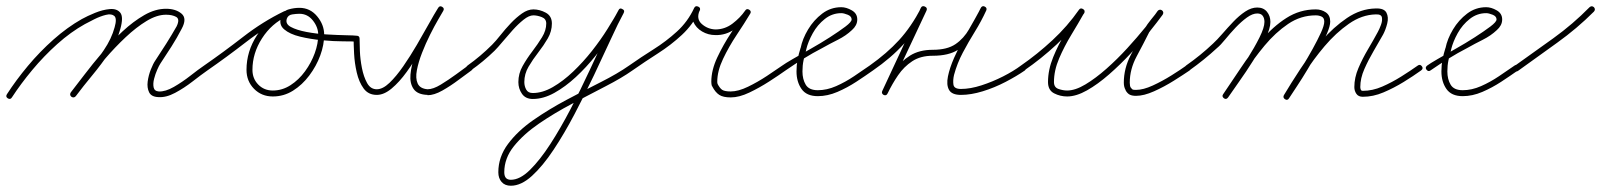

<svg xmlns="http://www.w3.org/2000/svg" viewBox="-30 -294 5112 613"><path d="M-5 20Q-13 15 -8 7Q21 -38 59 -83.5Q97 -129 141 -168Q185 -207 231 -233Q249 -243 273.5 -253Q298 -263 320.5 -265Q343 -267 354 -253.5Q365 -240 354 -201Q344 -163 319 -126Q294 -89 265 -54Q236 -19 212 13Q212 13 212 13Q212 13 212 13Q206 20 198 15Q191 9 196 1Q220 -29 248.5 -63.5Q277 -98 301.5 -134Q326 -170 336 -207Q344 -235 335 -243Q326 -251 308 -246.5Q290 -242 271 -232.5Q252 -223 241 -217Q196 -192 153 -153.5Q110 -115 73 -70.5Q36 -26 8 17Q3 25 -5 20ZM198 15Q191 9 196 1Q214 -22 239.5 -55.5Q265 -89 296 -125.5Q327 -162 361.5 -194Q396 -226 431 -246Q466 -266 500 -266Q531 -266 549.5 -250.5Q568 -235 550 -202Q550 -202 550 -202Q550 -202 550 -202Q535 -173 517.5 -145.5Q500 -118 482 -91Q478 -85 472 -71.5Q466 -58 462 -42.5Q458 -27 460.5 -15Q463 -3 477 -2Q498 -1 525 -16.5Q552 -32 577.5 -52Q603 -72 622 -85Q622 -85 622 -85Q622 -85 622 -85Q629 -90 635 -82Q640 -75 632 -69Q612 -55 585 -34Q558 -13 529 2.5Q500 18 475 16Q453 15 446 0.5Q439 -14 441.5 -33.5Q444 -53 451.5 -72Q459 -91 466 -101Q484 -128 501 -155Q518 -182 534 -210Q534 -210 534 -210Q534 -210 534 -210Q545 -233 532.5 -240Q520 -247 500 -247Q471 -247 438 -227Q405 -207 371 -175Q337 -143 306.5 -107.5Q276 -72 251.5 -39.5Q227 -7 212 13Q206 20 198 15Z M619 -72Q614 -79 622 -85Q684 -128 746.5 -176.5Q809 -225 877 -258Q886 -262 890 -253Q894 -245 885 -241Q837 -219 806.5 -171.5Q776 -124 776 -71Q776 -43 794.5 -24Q813 -5 841 -5Q871 -5 897.5 -22Q924 -39 944 -66.5Q964 -94 975 -124.5Q986 -155 986 -183Q986 -207 969 -228.5Q952 -250 926 -250Q916 -250 903 -248Q890 -246 886 -235Q886 -235 886 -235Q886 -235 886 -235Q880 -218 898.5 -208Q917 -198 948.5 -192Q980 -186 1014 -184Q1048 -182 1074.5 -181.5Q1101 -181 1108 -180Q1108 -180 1108 -180Q1108 -180 1108 -180Q1118 -180 1118 -171Q1117 -161 1108 -161Q1096 -162 1066 -162Q1036 -162 998.5 -165.5Q961 -169 928 -177Q895 -185 877 -200.5Q859 -216 868 -241Q868 -241 868 -241Q868 -241 868 -241Q874 -259 891.5 -264Q909 -269 926 -269Q960 -269 982.5 -242Q1005 -215 1005 -183Q1005 -151 992.5 -117Q980 -83 957.5 -53Q935 -23 905.5 -4.5Q876 14 841 14Q805 14 781 -10.5Q757 -35 757 -71Q757 -130 790.5 -181.5Q824 -233 877 -258Q886 -262 890 -254Q894 -245 886 -241Q818 -208 756 -160Q694 -112 632 -69Q625 -64 619 -72Z M1099 -171Q1099 -180 1108 -180Q1118 -180 1118 -171Q1118 -158 1119 -131.5Q1120 -105 1125.5 -77Q1131 -49 1142 -29Q1153 -9 1173 -9Q1192 -9 1213.5 -29.5Q1235 -50 1257.5 -82.5Q1280 -115 1301 -151Q1322 -187 1339.5 -218.5Q1357 -250 1369 -269Q1374 -277 1382 -272Q1390 -267 1385 -259Q1381 -252 1369 -231.5Q1357 -211 1343 -183Q1329 -155 1317.5 -125.5Q1306 -96 1301 -70Q1296 -44 1303.5 -27.5Q1311 -11 1335 -9Q1335 -9 1335 -9Q1335 -9 1335 -9Q1353 -9 1377.5 -24Q1402 -39 1426 -56.5Q1450 -74 1465 -85Q1472 -90 1478 -82Q1483 -75 1475 -69Q1458 -57 1433.5 -38.5Q1409 -20 1382.5 -5Q1356 10 1335 10Q1335 10 1335 9Q1335 9 1335 9Q1303 8 1290.5 -10Q1278 -28 1280.5 -56Q1283 -84 1294 -116Q1305 -148 1320 -179Q1335 -210 1348.5 -234Q1362 -258 1369 -269Q1374 -277 1382 -272Q1390 -267 1385 -259Q1372 -238 1353.5 -204.5Q1335 -171 1313.5 -134Q1292 -97 1268.5 -64.5Q1245 -32 1220.5 -11.5Q1196 9 1173 9Q1146 9 1131 -11.5Q1116 -32 1109 -62.5Q1102 -93 1100.5 -123Q1099 -153 1099 -171Q1099 -171 1099 -171Q1099 -171 1099 -171Z M1460 -72Q1455 -79 1463 -85Q1504 -114 1541 -151Q1553 -163 1568 -182Q1583 -201 1600.5 -219.5Q1618 -238 1636.5 -251Q1655 -264 1673 -264Q1693 -264 1712.5 -253.5Q1732 -243 1732 -219Q1732 -194 1719 -171.5Q1706 -149 1688.5 -126.5Q1671 -104 1657.5 -81Q1644 -58 1644 -32Q1644 -19 1650 -8Q1656 3 1671 3Q1702 3 1735 -16Q1768 -35 1800 -65.5Q1832 -96 1860 -131.5Q1888 -167 1909.5 -201.5Q1931 -236 1945 -261Q1949 -270 1957 -265Q1966 -261 1961 -252Q1944 -221 1920 -168.5Q1896 -116 1866.5 -54Q1837 8 1804.5 70Q1772 132 1737.5 184Q1703 236 1668.5 267.5Q1634 299 1601 299Q1582 299 1571.5 287Q1561 275 1561 256Q1561 207 1592 165.5Q1623 124 1672.5 89.5Q1722 55 1778.5 25Q1835 -5 1888.5 -32Q1942 -59 1979 -85Q1979 -85 1979 -85Q1979 -85 1979 -85Q1986 -90 1992 -82Q1997 -75 1989 -69Q1955 -45 1903.5 -18.5Q1852 8 1796 37.5Q1740 67 1691 100.5Q1642 134 1611 172.5Q1580 211 1580 256Q1580 280 1601 280Q1630 280 1662 248.5Q1694 217 1727 166Q1760 115 1792 53.5Q1824 -8 1852.5 -69.5Q1881 -131 1904.5 -181.5Q1928 -232 1945 -262Q1949 -270 1957 -265Q1966 -261 1961 -253Q1947 -225 1924 -189Q1901 -153 1871.5 -116Q1842 -79 1808.5 -48Q1775 -17 1740 2.5Q1705 22 1671 22Q1648 22 1636.5 5.5Q1625 -11 1625 -32Q1625 -59 1638.5 -83Q1652 -107 1669.5 -130Q1687 -153 1700.5 -175Q1714 -197 1714 -219Q1714 -234 1699.5 -239.5Q1685 -245 1673 -245Q1659 -245 1641.5 -231Q1624 -217 1606.5 -197.5Q1589 -178 1574 -160Q1559 -142 1549 -132Q1513 -97 1473 -69Q1466 -64 1460 -72Z M1989 -69Q1982 -64 1976 -72Q1971 -79 1979 -85Q2016 -111 2056.5 -136.5Q2097 -162 2131.5 -193.5Q2166 -225 2186 -268Q2190 -277 2199 -273Q2208 -269 2204 -261Q2192 -234 2210.5 -217.5Q2229 -201 2254 -200Q2284 -200 2308.5 -218.5Q2333 -237 2349 -260Q2354 -268 2362 -263Q2370 -258 2365 -250Q2347 -220 2322 -182.5Q2297 -145 2278.5 -106Q2260 -67 2260 -33Q2260 -29 2261 -27Q2261 -27 2260 -27Q2260 -28 2260 -28Q2268 -12 2276 -7Q2284 -2 2303 -2Q2327 -2 2358 -17Q2389 -32 2418.5 -51.5Q2448 -71 2468 -85Q2468 -85 2468 -85Q2468 -85 2468 -85Q2475 -90 2481 -82Q2486 -75 2478 -69Q2457 -54 2426 -34Q2395 -14 2362.5 1.5Q2330 17 2303 17Q2279 17 2266.5 9Q2254 1 2244 -18Q2244 -18 2244 -19Q2243 -19 2243 -19Q2241 -25 2241 -33Q2241 -70 2260 -110.5Q2279 -151 2304.5 -189.5Q2330 -228 2349 -260Q2354 -268 2362 -262Q2370 -257 2365 -250Q2346 -223 2317 -202Q2288 -181 2254 -182Q2231 -182 2211.5 -193.5Q2192 -205 2183.5 -224.5Q2175 -244 2186 -268Q2190 -277 2199 -273Q2208 -269 2204 -260Q2182 -215 2147 -182.5Q2112 -150 2070.5 -123.5Q2029 -97 1989 -69Q1989 -69 1989 -69Q1989 -69 1989 -69Z M2478 -69Q2471 -64 2465 -72Q2460 -79 2468 -85Q2476 -91 2501 -105.5Q2526 -120 2558 -138Q2590 -156 2619.5 -175Q2649 -194 2669 -209Q2689 -224 2689 -232Q2689 -242 2676.5 -247Q2664 -252 2656 -252Q2627 -252 2603.5 -233.5Q2580 -215 2565 -188Q2550 -161 2544 -136Q2544 -136 2544 -136Q2544 -135 2544 -135Q2539 -118 2535.5 -101.5Q2532 -85 2532 -66Q2532 -41 2542.5 -23.5Q2553 -6 2581 -6Q2610 -6 2639.5 -19Q2669 -32 2696.5 -50.5Q2724 -69 2747 -85Q2747 -85 2747 -85Q2747 -85 2747 -85Q2754 -90 2760 -82Q2765 -75 2757 -69Q2733 -52 2704 -33Q2675 -14 2643.5 -0.5Q2612 13 2581 13Q2545 13 2529 -10Q2513 -33 2513 -66Q2513 -86 2516.5 -104Q2520 -122 2526 -141Q2526 -141 2526 -140Q2526 -140 2526 -140Q2532 -170 2550 -200Q2568 -230 2595 -250.5Q2622 -271 2656 -271Q2672 -271 2689.5 -261Q2707 -251 2707 -232Q2707 -222 2702.5 -213.5Q2698 -205 2690 -198Q2671 -180 2645 -167Q2619 -154 2596 -141Q2565 -125 2536 -107Q2507 -89 2478 -69Q2478 -69 2478 -69Q2478 -69 2478 -69Z M2757 -69Q2750 -64 2744 -72Q2739 -79 2747 -85Q2802 -124 2840.5 -166Q2879 -208 2911 -269Q2915 -277 2923 -273Q2932 -269 2928 -260Q2897 -194 2866 -128Q2835 -62 2804 4Q2800 13 2791 8Q2783 4 2787 -4Q2804 -38 2825 -68Q2846 -98 2875.5 -116.5Q2905 -135 2948 -135Q2994 -135 3020.5 -153Q3047 -171 3064.5 -201.5Q3082 -232 3102 -269Q3106 -277 3114 -273Q3122 -269 3119 -261Q3103 -226 3082.5 -193Q3062 -160 3044 -126Q3026 -92 3016 -55Q3012 -38 3014 -24Q3016 -10 3038 -10Q3068 -10 3103.5 -21.5Q3139 -33 3172.5 -50Q3206 -67 3230 -85Q3230 -85 3230 -85Q3230 -85 3230 -85Q3238 -90 3244 -83Q3249 -75 3242 -69Q3216 -51 3180.5 -32.5Q3145 -14 3107.5 -2.5Q3070 9 3038 9Q3009 9 3000 -7Q2991 -23 2996.5 -50Q3002 -77 3016 -109Q3030 -141 3047.5 -172Q3065 -203 3080 -229Q3095 -255 3101 -268Q3105 -277 3114 -272Q3123 -268 3118 -260Q3097 -220 3077.5 -187Q3058 -154 3028.5 -135Q2999 -116 2948 -116Q2909 -116 2882.5 -98.5Q2856 -81 2837.5 -54Q2819 -27 2804 4Q2800 13 2791 9Q2783 4 2787 -4Q2818 -70 2848.5 -136Q2879 -202 2910 -269Q2914 -277 2923 -273Q2932 -268 2927 -260Q2895 -197 2855 -153Q2815 -109 2757 -69Q2757 -69 2757 -69Q2757 -69 2757 -69Z M3240 -69Q3233 -64 3227 -72Q3222 -79 3230 -85Q3282 -121 3330 -165.5Q3378 -210 3415 -263Q3420 -270 3428 -265Q3436 -260 3431 -252Q3413 -220 3390.5 -183Q3368 -146 3351.5 -107.5Q3335 -69 3335 -32Q3335 -15 3349.5 -10Q3364 -5 3377 -5Q3403 -5 3435.5 -24.5Q3468 -44 3502.5 -74.5Q3537 -105 3569 -140Q3601 -175 3626.5 -206.5Q3652 -238 3666 -259Q3672 -266 3679 -260Q3687 -254 3681 -247Q3671 -234 3660 -220.5Q3649 -207 3640 -192Q3640 -192 3640 -192Q3640 -193 3640 -193Q3621 -155 3599 -114Q3577 -73 3577 -30Q3577 -20 3580 -14Q3580 -14 3580 -14Q3580 -15 3580 -15Q3584 -9 3586.5 -8Q3589 -7 3597 -7Q3620 -7 3650.5 -21Q3681 -35 3710.5 -53.5Q3740 -72 3758 -85Q3765 -90 3771 -82Q3776 -75 3768 -69Q3749 -56 3718 -36.5Q3687 -17 3654.5 -2.5Q3622 12 3597 12Q3585 12 3577.5 8.5Q3570 5 3564 -5Q3564 -5 3564 -6Q3564 -6 3564 -6Q3558 -16 3558 -30Q3558 -76 3580.5 -119Q3603 -162 3624 -201Q3624 -201 3624 -202Q3624 -202 3624 -202Q3633 -217 3644.5 -231Q3656 -245 3667 -259Q3672 -266 3680 -261Q3687 -255 3682 -247Q3666 -225 3639.5 -192Q3613 -159 3580 -123.5Q3547 -88 3511 -56.5Q3475 -25 3440.5 -5.5Q3406 14 3377 14Q3355 14 3335.5 4Q3316 -6 3316 -32Q3316 -71 3332.5 -111.5Q3349 -152 3372 -190Q3395 -228 3415 -262Q3419 -270 3428 -264Q3436 -259 3431 -251Q3393 -198 3343.5 -152Q3294 -106 3240 -69Q3240 -69 3240 -69Q3240 -69 3240 -69Z M3754 -72Q3749 -79 3757 -85Q3803 -117 3843 -155Q3856 -167 3872.5 -186Q3889 -205 3907.5 -224.5Q3926 -244 3945.5 -257Q3965 -270 3984 -270Q4004 -270 4015 -256.5Q4026 -243 4026 -224Q4026 -203 4010 -170Q3994 -137 3971 -100.5Q3948 -64 3925.5 -32.5Q3903 -1 3891 17Q3885 25 3878 20Q3870 14 3875 7Q3887 -10 3908.5 -40.5Q3930 -71 3952.5 -106.5Q3975 -142 3991 -174Q4007 -206 4007 -224Q4007 -236 4001.5 -243.5Q3996 -251 3984 -251Q3969 -251 3951 -238Q3933 -225 3915 -206Q3897 -187 3882 -168.5Q3867 -150 3856 -141Q3815 -103 3767 -69Q3760 -64 3754 -72ZM3878 20Q3870 14 3875 7Q3901 -31 3931.5 -77Q3962 -123 3998 -166Q4034 -209 4077 -236.5Q4120 -264 4171 -264Q4189 -264 4203 -254.5Q4217 -245 4217 -225Q4217 -211 4206.5 -186.5Q4196 -162 4179.5 -132.5Q4163 -103 4145 -73Q4127 -43 4111 -19Q4095 5 4086 19Q4086 19 4086 19Q4086 19 4086 19Q4081 27 4073 22Q4065 17 4070 9Q4078 -3 4093.5 -27Q4109 -51 4127 -80Q4145 -109 4161 -138Q4177 -167 4187.5 -190Q4198 -213 4198 -225Q4198 -237 4189.5 -241Q4181 -245 4171 -245Q4123 -245 4082.5 -217.5Q4042 -190 4007.5 -148.5Q3973 -107 3944 -62Q3915 -17 3891 17Q3885 25 3878 20ZM4073 23Q4065 18 4069 10Q4091 -27 4121.5 -73.5Q4152 -120 4189.5 -163.5Q4227 -207 4270.5 -236.5Q4314 -266 4362 -267Q4389 -268 4396.5 -253.5Q4404 -239 4399 -219Q4394 -199 4386 -184Q4372 -159 4355.5 -131Q4339 -103 4326 -73.5Q4313 -44 4313 -16Q4313 -12 4314.5 -8Q4316 -4 4321 -4Q4352 -4 4383 -17.5Q4414 -31 4443.5 -49.5Q4473 -68 4497 -85Q4504 -90 4510 -82Q4515 -75 4507 -69Q4482 -51 4451 -32Q4420 -13 4387 1Q4354 15 4321 15Q4307 15 4300.5 5.5Q4294 -4 4294 -16Q4294 -46 4307 -76.5Q4320 -107 4337.5 -136.5Q4355 -166 4369 -192Q4374 -201 4379 -214.5Q4384 -228 4382 -238.5Q4380 -249 4362 -248Q4318 -247 4276.5 -218Q4235 -189 4199 -146.5Q4163 -104 4134.5 -59Q4106 -14 4086 19Q4081 28 4073 23Z M4537 -69Q4530 -64 4524 -72Q4519 -79 4527 -85Q4535 -91 4560 -105.5Q4585 -120 4617 -138Q4649 -156 4678.5 -175Q4708 -194 4728 -209Q4748 -224 4748 -232Q4748 -242 4735.5 -247Q4723 -252 4715 -252Q4686 -252 4662.5 -233.5Q4639 -215 4624 -188Q4609 -161 4603 -136Q4603 -136 4603 -136Q4603 -135 4603 -135Q4598 -118 4594.5 -101.5Q4591 -85 4591 -66Q4591 -41 4601.5 -23.5Q4612 -6 4640 -6Q4669 -6 4698.5 -19Q4728 -32 4755.5 -50.5Q4783 -69 4806 -85Q4806 -85 4806 -85Q4806 -85 4806 -85Q4813 -90 4819 -82Q4824 -75 4816 -69Q4792 -52 4763 -33Q4734 -14 4702.5 -0.5Q4671 13 4640 13Q4604 13 4588 -10Q4572 -33 4572 -66Q4572 -86 4575.5 -104Q4579 -122 4585 -141Q4585 -141 4585 -140Q4585 -140 4585 -140Q4591 -170 4609 -200Q4627 -230 4654 -250.5Q4681 -271 4715 -271Q4731 -271 4748.5 -261Q4766 -251 4766 -232Q4766 -222 4761.5 -213.5Q4757 -205 4749 -198Q4730 -180 4704 -167Q4678 -154 4655 -141Q4624 -125 4595 -107Q4566 -89 4537 -69Q4537 -69 4537 -69Q4537 -69 4537 -69Z M4803 -70Q4798 -78 4805 -83Q4867 -127 4929.5 -172Q4992 -217 5045 -271Q5045 -271 5045 -271Q5045 -271 5045 -271Q5052 -277 5059 -271Q5065 -264 5059 -257Q5005 -203 4941.5 -157.5Q4878 -112 4817 -68Q4809 -62 4803 -70Z"/></svg>

Font: FRB American Cursive Guidelines Arrows Extralight
Style: Italic
Weight: 200
Italic angle: -25°
Version: Version 2.0;Modular Font Editor K font №1